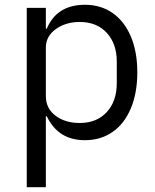

<svg xmlns="http://www.w3.org/2000/svg" viewBox="-20 -574 649 804"><path d="M92 210V-541H172V-454H176Q218 -554 336 -554Q402 -554 451.5 -519.5Q501 -485 528 -421Q555 -357 555 -271Q555 -185 528 -120.5Q501 -56 451.5 -21.5Q402 13 336 13Q279 13 239.5 -12Q200 -37 176 -87H172V210ZM469 -226V-316Q469 -391 427 -436.5Q385 -482 314 -482Q255 -482 213.5 -452Q172 -422 172 -375V-172Q172 -120 212.5 -89.5Q253 -59 314 -59Q385 -59 427 -104.5Q469 -150 469 -226Z"/></svg>

Font: IBM Plex Sans SC
Style: Regular
Weight: 400
Designer: Mike Abbink; Paul van der Laan; Pieter van Rosmalen; Eunyou Noh; Wujin Sim; Chorong Kim; Dohee Lee; Yejin We; Jinhee Kim
Foundry: Sandoll Inc.
Version: Version 1.000